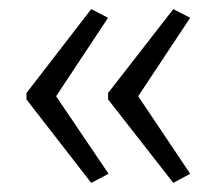

<svg xmlns="http://www.w3.org/2000/svg" viewBox="-20 -482 474 421"><path d="M38 -278 180 -462 217 -443 103 -271 218 -101 180 -81 38 -264ZM217 -278 360 -462 397 -443 283 -271 397 -101 360 -81 217 -264Z"/></svg>

Font: Noto Sans Gurmukhi ExtraCondensed Light
Style: Regular
Weight: 300
Width: 2
Designer: Jelle Bosma - Monotype Design Team
Foundry: Monotype Imaging Inc.
Version: Version 2.004; ttfautohint (v1.8.4.7-5d5b)